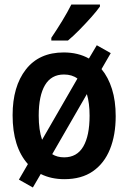

<svg xmlns="http://www.w3.org/2000/svg" viewBox="-20 -786 570 853"><path d="M126 47 64 12 104 -57Q36 -133 36 -274Q36 -402 95 -477.5Q154 -553 263 -553Q327 -553 375 -526L410 -585L472 -550L431 -479Q461 -443 477.5 -390.5Q494 -338 494 -270Q494 -186 468.5 -123Q443 -60 392.5 -25Q342 10 266 10Q207 10 161 -13ZM152 -272Q152 -208 167 -165L324 -437Q300 -455 264 -455Q208 -455 180 -408Q152 -361 152 -272ZM265 -87Q322 -87 350 -135Q378 -183 378 -272Q378 -328 366 -368L212 -101Q234 -87 265 -87ZM208 -618Q233 -655 256.5 -693.5Q280 -732 297 -766H424V-757Q410 -737 385 -709Q360 -681 332.5 -653Q305 -625 282 -606H208Z"/></svg>

Font: Noto Sans Mono Condensed SemiBold
Style: Regular
Weight: 600
Width: 3
Designer: Monotype Design Team
Foundry: Monotype Imaging Inc.
Version: Version 2.014